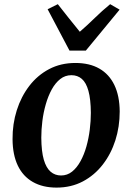

<svg xmlns="http://www.w3.org/2000/svg" viewBox="-20 -862 616 895"><path d="M331.5 -568.5Q397.5 -568.5 443.2 -542.2Q489 -516 513.2 -465.5Q537.5 -415 538 -342Q538 -271.5 517.8 -208Q497.5 -144.5 459 -94.8Q420.5 -45 366 -16.2Q311.5 12.5 243.5 12.5Q179 12.5 133 -13.8Q87 -40 63 -90.2Q39 -140.5 38.5 -213Q38 -284 58.2 -348Q78.5 -412 116.8 -461.8Q155 -511.5 209.2 -540Q263.5 -568.5 331.5 -568.5ZM313 -511.5Q283.5 -511.5 260.8 -493.5Q238 -475.5 221.2 -445Q204.5 -414.5 193.5 -376.2Q182.5 -338 177.5 -297.8Q172.5 -257.5 172.5 -220Q173 -156 184.2 -117.5Q195.5 -79 216 -61.5Q236.5 -44 264.5 -44Q293.5 -44 316 -62Q338.5 -80 355.2 -110.5Q372 -141 382.8 -179.2Q393.5 -217.5 398.5 -258Q403.5 -298.5 403.5 -336Q403 -400 392.2 -438.5Q381.5 -477 361.5 -494.2Q341.5 -511.5 313 -511.5ZM304 -626 202 -819 249.5 -842.5Q274.5 -811 300 -778.5Q325.5 -746 352 -714Q389 -746 422 -778.5Q455 -811 493.5 -842.5L537.5 -817L380 -626Z"/></svg>

Font: Merriweather SemiBold
Style: Italic
Weight: 600
Italic angle: -7.8°
Version: Version 2.101